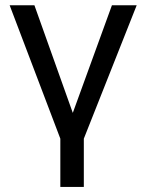

<svg xmlns="http://www.w3.org/2000/svg" viewBox="-20 -533 567 738"><path d="M17.1 -512.7H112.3L259.8 -99.1L410.2 -512.7H505.4L302.2 0V185.5H211.9V0Z"/></svg>

Font: Voltera
Style: Regular
Weight: 400
Designer: Bernd Montag
Version: Version 1.301